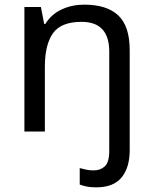

<svg xmlns="http://www.w3.org/2000/svg" viewBox="-20 -566 658 826"><path d="M394 240Q370 240 353 236.5Q336 233 323 228V157Q337 161 351 164Q365 167 383 167Q412 167 431 149.5Q450 132 450 83V-344Q450 -472 331 -472Q242 -472 207.5 -422.5Q173 -373 173 -279V0H85V-536H156L170 -463H175Q201 -505 245.5 -525.5Q290 -546 342 -546Q440 -546 489 -499.5Q538 -453 538 -350V80Q538 155 503 197.5Q468 240 394 240Z"/></svg>

Font: Noto Sans PhagsPa
Style: Regular
Weight: 400
Designer: Monotype Design Team
Foundry: Monotype Imaging Inc.
Version: Version 2.004; ttfautohint (v1.8.4.7-5d5b)